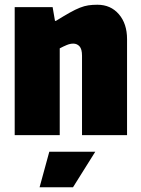

<svg xmlns="http://www.w3.org/2000/svg" viewBox="-20 -570 596 810"><path d="M188 70H382L288 220H147ZM42 -540H202L212 -482H216Q250 -503 274 -516.5Q298 -530 317 -537.5Q336 -545 353 -547.5Q370 -550 391 -550Q447 -550 481.5 -510Q516 -470 516 -405V0H326V-335Q326 -363 315.5 -374.5Q305 -386 289 -386Q276 -386 261.5 -380Q247 -374 232 -366V0H42Z"/></svg>

Font: Encode Sans Compressed
Style: Black
Weight: 900
Designer: Pablo Impallari, Andres Torresi
Foundry: Pablo Impallari, Andres Torresi
Version: Version 1.000; ttfautohint (v1.00) -l 8 -r 50 -G 200 -x 14 -